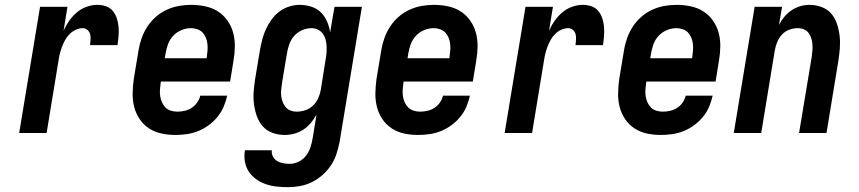

<svg xmlns="http://www.w3.org/2000/svg" viewBox="-20 -548 3540 791"><path d="M59 0 145 -520H258L242 -422Q251 -442 264.5 -461.5Q278 -481 296 -496.5Q314 -512 336.5 -520Q359 -528 381 -528Q400 -528 417 -522Q434 -516 445 -502.5Q456 -489 461.5 -472Q467 -455 468.5 -436.5Q470 -418 468.5 -399.5Q467 -381 464 -362H351Q352 -373 353 -384.5Q354 -396 351.5 -406.5Q349 -417 340.5 -424.5Q332 -432 321 -432Q307 -432 292.5 -425.5Q278 -419 267 -408Q256 -397 248.5 -383.5Q241 -370 235.5 -355.5Q230 -341 226.5 -326.5Q223 -312 221 -298L172 0Z M703 8Q673 8 645 2Q617 -4 594 -19Q571 -34 555.5 -57Q540 -80 533 -107Q526 -134 526.5 -163.5Q527 -193 531 -222L551 -342Q555 -367 564 -392Q573 -417 587.5 -439Q602 -461 622.5 -479Q643 -497 667.5 -508Q692 -519 717 -523.5Q742 -528 767 -528Q797 -528 825.5 -522Q854 -516 877 -501.5Q900 -487 916.5 -464Q933 -441 940.5 -413.5Q948 -386 947.5 -356.5Q947 -327 942 -298L928 -212H643L642 -207Q640 -193 639 -179Q638 -165 640 -151.5Q642 -138 647.5 -126Q653 -114 662 -105Q671 -96 684 -92Q697 -88 711 -88Q726 -88 741 -91.5Q756 -95 769.5 -103.5Q783 -112 792.5 -126Q802 -140 805 -154H916Q911 -131 901.5 -108.5Q892 -86 876 -66.5Q860 -47 839.5 -32Q819 -17 796.5 -8Q774 1 750 4.5Q726 8 703 8ZM659 -308H831L832 -313Q834 -327 835 -340.5Q836 -354 834.5 -367.5Q833 -381 828 -393Q823 -405 814.5 -414Q806 -423 793 -427.5Q780 -432 767 -432Q747 -432 727.5 -424Q708 -416 693.5 -400.5Q679 -385 672 -365.5Q665 -346 662 -327Z M1166 223Q1142 223 1119 220.5Q1096 218 1074.5 210.5Q1053 203 1035 190Q1017 177 1005 159Q993 141 989 118Q985 95 989 72V71H1100Q1098 85 1104.5 97Q1111 109 1122 115.5Q1133 122 1146.5 124.5Q1160 127 1174 127Q1192 127 1210.5 118Q1229 109 1241 93Q1253 77 1259 58.5Q1265 40 1268 22L1284 -76Q1274 -58 1261 -42Q1248 -26 1230.5 -14.5Q1213 -3 1193 2.5Q1173 8 1154 8Q1127 8 1103 -0.5Q1079 -9 1063 -27Q1047 -45 1038.5 -68.5Q1030 -92 1026.5 -117.5Q1023 -143 1025 -169.5Q1027 -196 1031 -222L1051 -342Q1055 -364 1060.5 -385.5Q1066 -407 1075.5 -427.5Q1085 -448 1098.5 -467Q1112 -486 1130.5 -500Q1149 -514 1171 -521Q1193 -528 1214 -528Q1239 -528 1262.5 -520.5Q1286 -513 1302 -497Q1318 -481 1327.5 -459Q1337 -437 1340 -414L1358 -520H1471L1379 37Q1374 62 1366 86.5Q1358 111 1343.5 133Q1329 155 1308.5 173Q1288 191 1264.5 202.5Q1241 214 1216 218.5Q1191 223 1166 223ZM1202 -88Q1220 -88 1238 -94Q1256 -100 1270 -113.5Q1284 -127 1291.5 -144.5Q1299 -162 1302 -180L1321 -300Q1324 -314 1325 -328.5Q1326 -343 1325.5 -357Q1325 -371 1321.5 -384.5Q1318 -398 1310 -409Q1302 -420 1289.5 -426Q1277 -432 1263 -432Q1244 -432 1224.5 -423.5Q1205 -415 1191.5 -399.5Q1178 -384 1171.5 -365Q1165 -346 1162 -327L1142 -207Q1140 -193 1138.5 -179.5Q1137 -166 1138.5 -153Q1140 -140 1144.5 -128Q1149 -116 1157 -106.5Q1165 -97 1177 -92.5Q1189 -88 1202 -88Z M1703 8Q1673 8 1645 2Q1617 -4 1594 -19Q1571 -34 1555.5 -57Q1540 -80 1533 -107Q1526 -134 1526.5 -163.5Q1527 -193 1531 -222L1551 -342Q1555 -367 1564 -392Q1573 -417 1587.5 -439Q1602 -461 1622.5 -479Q1643 -497 1667.5 -508Q1692 -519 1717 -523.5Q1742 -528 1767 -528Q1797 -528 1825.5 -522Q1854 -516 1877 -501.5Q1900 -487 1916.5 -464Q1933 -441 1940.5 -413.5Q1948 -386 1947.5 -356.5Q1947 -327 1942 -298L1928 -212H1643L1642 -207Q1640 -193 1639 -179Q1638 -165 1640 -151.5Q1642 -138 1647.5 -126Q1653 -114 1662 -105Q1671 -96 1684 -92Q1697 -88 1711 -88Q1726 -88 1741 -91.5Q1756 -95 1769.5 -103.5Q1783 -112 1792.5 -126Q1802 -140 1805 -154H1916Q1911 -131 1901.5 -108.5Q1892 -86 1876 -66.5Q1860 -47 1839.5 -32Q1819 -17 1796.5 -8Q1774 1 1750 4.5Q1726 8 1703 8ZM1659 -308H1831L1832 -313Q1834 -327 1835 -340.5Q1836 -354 1834.5 -367.5Q1833 -381 1828 -393Q1823 -405 1814.5 -414Q1806 -423 1793 -427.5Q1780 -432 1767 -432Q1747 -432 1727.5 -424Q1708 -416 1693.5 -400.5Q1679 -385 1672 -365.5Q1665 -346 1662 -327Z M2059 0 2145 -520H2258L2242 -422Q2251 -442 2264.5 -461.5Q2278 -481 2296 -496.5Q2314 -512 2336.5 -520Q2359 -528 2381 -528Q2400 -528 2417 -522Q2434 -516 2445 -502.5Q2456 -489 2461.5 -472Q2467 -455 2468.5 -436.5Q2470 -418 2468.5 -399.5Q2467 -381 2464 -362H2351Q2352 -373 2353 -384.5Q2354 -396 2351.5 -406.5Q2349 -417 2340.5 -424.5Q2332 -432 2321 -432Q2307 -432 2292.5 -425.5Q2278 -419 2267 -408Q2256 -397 2248.5 -383.5Q2241 -370 2235.5 -355.5Q2230 -341 2226.5 -326.5Q2223 -312 2221 -298L2172 0Z M2703 8Q2673 8 2645 2Q2617 -4 2594 -19Q2571 -34 2555.5 -57Q2540 -80 2533 -107Q2526 -134 2526.5 -163.5Q2527 -193 2531 -222L2551 -342Q2555 -367 2564 -392Q2573 -417 2587.5 -439Q2602 -461 2622.5 -479Q2643 -497 2667.5 -508Q2692 -519 2717 -523.5Q2742 -528 2767 -528Q2797 -528 2825.5 -522Q2854 -516 2877 -501.5Q2900 -487 2916.5 -464Q2933 -441 2940.5 -413.5Q2948 -386 2947.5 -356.5Q2947 -327 2942 -298L2928 -212H2643L2642 -207Q2640 -193 2639 -179Q2638 -165 2640 -151.5Q2642 -138 2647.5 -126Q2653 -114 2662 -105Q2671 -96 2684 -92Q2697 -88 2711 -88Q2726 -88 2741 -91.5Q2756 -95 2769.5 -103.5Q2783 -112 2792.5 -126Q2802 -140 2805 -154H2916Q2911 -131 2901.5 -108.5Q2892 -86 2876 -66.5Q2860 -47 2839.5 -32Q2819 -17 2796.5 -8Q2774 1 2750 4.5Q2726 8 2703 8ZM2659 -308H2831L2832 -313Q2834 -327 2835 -340.5Q2836 -354 2834.5 -367.5Q2833 -381 2828 -393Q2823 -405 2814.5 -414Q2806 -423 2793 -427.5Q2780 -432 2767 -432Q2747 -432 2727.5 -424Q2708 -416 2693.5 -400.5Q2679 -385 2672 -365.5Q2665 -346 2662 -327Z M3003 0 3089 -520H3202L3189 -445Q3198 -463 3211 -478.5Q3224 -494 3241 -505.5Q3258 -517 3277 -522.5Q3296 -528 3315 -528Q3341 -528 3365 -519Q3389 -510 3404.5 -492Q3420 -474 3428 -450Q3436 -426 3439 -401Q3442 -376 3440 -350Q3438 -324 3434 -298L3385 0H3272L3324 -313Q3326 -326 3327 -339.5Q3328 -353 3327 -366Q3326 -379 3322 -391Q3318 -403 3311 -412.5Q3304 -422 3292 -427Q3280 -432 3267 -432Q3249 -432 3231.5 -425.5Q3214 -419 3201.5 -405.5Q3189 -392 3182 -375Q3175 -358 3172 -340L3116 0Z"/></svg>

Font: Iosevka Oblique
Style: Bold
Weight: 700
Italic angle: -9°
Monospace: yes
Designer: Belleve Invis
Foundry: Belleve Invis
Version: Version 32.5.0; ttfautohint (v1.8.4)